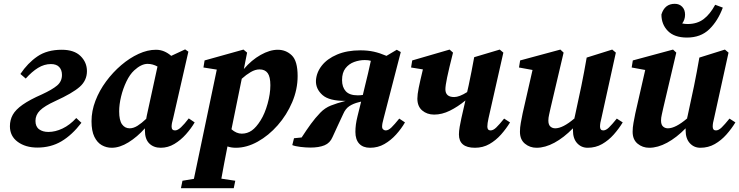

<svg xmlns="http://www.w3.org/2000/svg" viewBox="-20 -760 3877 1007"><path d="M176 14Q114 14 73 -16Q32 -46 32 -98Q32 -131 47 -158Q62 -185 99 -211Q136 -237 200 -265Q254 -290 279.5 -311.5Q305 -333 305 -367Q305 -393 290.5 -408.5Q276 -424 247 -424Q212 -424 179.5 -404Q147 -384 115 -348L87 -372Q125 -429 176 -464Q227 -499 304 -499Q369 -499 402.5 -466Q436 -433 436 -387Q436 -338 398 -304.5Q360 -271 270 -230Q213 -204 189.5 -180.5Q166 -157 166 -126Q166 -96 185 -82Q204 -68 234 -68Q270 -68 308 -86Q346 -104 380 -141L407 -116Q358 -52 302.5 -19Q247 14 176 14Z M605 -176Q605 -129 620 -108Q635 -87 660 -87Q680 -87 701.5 -100.5Q723 -114 747 -137Q748 -142 748.5 -146Q749 -150 750 -154L806 -411Q781 -425 754 -425Q721 -425 684 -391Q661 -370 643 -332.5Q625 -295 615 -253.5Q605 -212 605 -176ZM823 15Q786 15 763 -7.5Q740 -30 740 -76Q740 -79 740 -82Q740 -85 740 -87Q700 -42 654 -13.5Q608 15 566 15Q538 15 514 1.5Q490 -12 475 -42.5Q460 -73 460 -124Q460 -178 480.5 -231.5Q501 -285 536.5 -333Q572 -381 616 -418.5Q660 -456 707 -477.5Q754 -499 798 -499Q821 -499 841 -490.5Q861 -482 878 -467L951 -501L968 -489L888 -139Q884 -126 882 -115Q880 -104 880 -96Q880 -76 898 -76Q912 -76 929.5 -92.5Q947 -109 970 -139L1001 -118Q983 -87 955.5 -56Q928 -25 894.5 -5Q861 15 823 15Z M929 227 937 188 997 178 1117 -395 1047 -406 1053 -443 1257 -500 1276 -484 1259 -398Q1299 -445 1347 -472Q1395 -499 1437 -499Q1480 -499 1510.5 -469.5Q1541 -440 1541 -361Q1541 -291 1512.5 -224Q1484 -157 1436.5 -103Q1389 -49 1331.5 -17Q1274 15 1217 15Q1193 15 1173 8Q1163 57 1155.5 98Q1148 139 1141 177L1214 188L1206 227ZM1341 -396Q1319 -396 1295 -382Q1271 -368 1248 -347L1194 -82Q1220 -59 1248 -59Q1277 -59 1300.5 -75.5Q1324 -92 1347 -129Q1369 -164 1383.5 -216Q1398 -268 1398 -313Q1398 -357 1384 -376.5Q1370 -396 1341 -396Z M1774 -340Q1774 -303 1793.5 -281.5Q1813 -260 1856 -260Q1863 -260 1869.5 -260.5Q1876 -261 1883 -262L1894 -308Q1902 -341 1910 -374Q1918 -407 1925 -441Q1913 -445 1893 -445Q1865 -445 1837.5 -435Q1810 -425 1792 -402Q1774 -379 1774 -340ZM1513 1 1522 -35 1562 -39Q1588 -79 1610.5 -110Q1633 -141 1660 -169Q1684 -194 1715.5 -206.5Q1747 -219 1793 -231Q1707 -230 1671.5 -261.5Q1636 -293 1637 -336Q1639 -379 1667.5 -415.5Q1696 -452 1748 -474Q1800 -496 1870 -496Q1909 -496 1940.5 -489Q1972 -482 2007 -467L2061 -499L2082 -487L1992 -139Q1984 -111 1984 -96Q1984 -86 1990 -81Q1996 -76 2003 -76Q2017 -76 2033 -91.5Q2049 -107 2074 -138L2104 -118Q2085 -85 2057.5 -54.5Q2030 -24 1996 -4.5Q1962 15 1921 15Q1884 15 1864 -6.5Q1844 -28 1844 -68Q1844 -87 1846.5 -106.5Q1849 -126 1855 -150L1874 -227L1862 -224Q1833 -217 1812.5 -203.5Q1792 -190 1780 -162Q1767 -133 1752.5 -103Q1738 -73 1724 -41Q1711 -10 1682 2Q1653 14 1608 14Q1584 14 1555.5 10.5Q1527 7 1513 1Z M2471 15Q2387 15 2387 -55Q2387 -72 2391 -95.5Q2395 -119 2400 -141L2421 -233Q2381 -200 2339.5 -179.5Q2298 -159 2257 -159Q2220 -159 2194.5 -180.5Q2169 -202 2169 -243Q2169 -264 2176 -299Q2183 -334 2198 -396L2136 -406L2142 -443L2338 -500L2356 -484Q2334 -397 2325 -353.5Q2316 -310 2316 -292Q2316 -251 2362 -251Q2389 -251 2430 -277L2438 -312Q2446 -348 2453 -385.5Q2460 -423 2467 -460L2601 -500L2620 -484L2542 -139Q2536 -112 2536 -96Q2536 -76 2553 -76Q2567 -76 2583 -91.5Q2599 -107 2624 -138L2655 -118Q2635 -85 2608 -54.5Q2581 -24 2547 -4.5Q2513 15 2471 15Z M3062 15Q3029 15 3007 -9Q2985 -33 2985 -76Q2985 -79 2985 -82Q2985 -85 2985 -87Q2937 -38 2888 -11.5Q2839 15 2794 15Q2759 15 2733 -6.5Q2707 -28 2707 -69Q2707 -91 2711.5 -115.5Q2716 -140 2721 -165L2773 -393L2702 -406L2708 -443L2919 -500L2936 -484L2868 -195Q2864 -176 2860 -159Q2856 -142 2856 -128Q2856 -106 2866.5 -96.5Q2877 -87 2892 -87Q2932 -87 2993 -139Q2993 -142 2993.5 -144.5Q2994 -147 2995 -150L3029 -309Q3037 -346 3043.5 -383Q3050 -420 3057 -458L3191 -500L3210 -484L3134 -139Q3127 -114 3127 -96Q3127 -76 3144 -76Q3158 -76 3174 -91.5Q3190 -107 3215 -138L3246 -118Q3226 -85 3199 -54.5Q3172 -24 3138 -4.5Q3104 15 3062 15Z M3653 15Q3620 15 3598 -9Q3576 -33 3576 -76Q3576 -79 3576 -82Q3576 -85 3576 -87Q3528 -38 3479 -11.5Q3430 15 3385 15Q3350 15 3324 -6.5Q3298 -28 3298 -69Q3298 -91 3302.5 -115.5Q3307 -140 3312 -165L3364 -393L3293 -406L3299 -443L3510 -500L3527 -484L3459 -195Q3455 -176 3451 -159Q3447 -142 3447 -128Q3447 -106 3457.5 -96.5Q3468 -87 3483 -87Q3523 -87 3584 -139Q3584 -142 3584.5 -144.5Q3585 -147 3586 -150L3620 -309Q3628 -346 3634.5 -383Q3641 -420 3648 -458L3782 -500L3801 -484L3725 -139Q3718 -114 3718 -96Q3718 -76 3735 -76Q3749 -76 3765 -91.5Q3781 -107 3806 -138L3837 -118Q3817 -85 3790 -54.5Q3763 -24 3729 -4.5Q3695 15 3653 15ZM3583 -563Q3517 -563 3483 -597.5Q3449 -632 3449 -684Q3466 -740 3519 -740Q3543 -740 3558 -724.5Q3573 -709 3573 -683Q3573 -657 3558 -637Q3572 -634 3586 -634Q3636 -634 3670 -659.5Q3704 -685 3731 -735L3771 -720Q3745 -650 3700 -606.5Q3655 -563 3583 -563Z"/></svg>

Font: Source Serif Pro
Style: Bold Italic
Weight: 700
Italic angle: -12°
Designer: Frank Grießhammer
Foundry: Adobe Systems Incorporated
Version: Version 3.001;hotconv 1.0.111;makeotfexe 2.5.65597